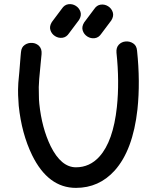

<svg xmlns="http://www.w3.org/2000/svg" viewBox="-20 -914 767 933"><path d="M349 -1Q461 -1 537 -85Q626 -184 648 -383Q662 -517 646 -668Q644 -692 627.5 -703Q611 -714 591 -712.5Q571 -711 557.5 -697Q544 -683 546 -658Q561 -517 548 -394Q530 -227 463 -153Q416 -101 349 -101Q277 -101 226 -204Q183 -293 171 -410Q169 -429 169 -450Q167 -491 170.5 -530Q174 -569 178 -610L182 -651Q184 -676 170.5 -690Q157 -704 137 -705.5Q117 -707 100.5 -696Q84 -685 82 -661Q82 -661 80.5 -646Q79 -631 77.5 -609Q76 -587 74 -565Q72 -543 70.5 -527.5Q69 -512 69 -511Q67 -477 68 -451.5Q69 -426 71 -400Q85 -265 136 -160Q214 -1 349 -1ZM316 -753 364 -817Q377 -838 371 -856.5Q365 -875 348.5 -885.5Q332 -896 312.5 -893.5Q293 -891 280 -871L232 -807Q219 -786 225 -767.5Q231 -749 247.5 -738.5Q264 -728 283.5 -730.5Q303 -733 316 -753ZM473 -751 521 -815Q534 -836 528 -854.5Q522 -873 505.5 -883.5Q489 -894 469.5 -891.5Q450 -889 437 -869L389 -805Q376 -784 382 -765.5Q388 -747 404.5 -736.5Q421 -726 440.5 -728.5Q460 -731 473 -751Z"/></svg>

Font: Balsamiq Sans
Style: Regular
Weight: 400
Designer: Michael Angeles
Foundry: Balsamiq SRL
Version: Version 1.020; ttfautohint (v1.8.4.7-5d5b);gftools[0.9.26]